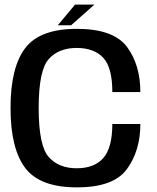

<svg xmlns="http://www.w3.org/2000/svg" viewBox="-20 -805 678 829"><path d="M312 4C417.5 4 489.5 -22 528 -75C566.5 -127.5 586 -192.5 586 -269.5H465C465 -200.5 451.5 -151 425.5 -122C399.5 -93 361.5 -78.5 311 -78.5C259.5 -78.5 219.5 -94.5 190.5 -127C161.5 -159 147 -230 147 -339C147 -447.5 161.5 -518 190.5 -550C219 -582 259.5 -598 311 -598C361.5 -598 400 -583.5 426 -555.5C452 -527 465 -478 465 -407.5H586C586 -486 566.5 -551 528 -603C489 -654.5 417 -680.5 312 -680.5C206 -680.5 131.5 -653 89.5 -598C47 -543 25.5 -456.5 25.5 -339C25.5 -221 47 -134.5 89.5 -79C132 -23.5 206 4 312 4ZM229.5 -696H287L387.5 -785H304Z"/></svg>

Font: Anybody Medium
Style: Regular
Weight: 500
Designer: Tyler Finck
Foundry: Etcetera Type Company
Version: Version 1.110